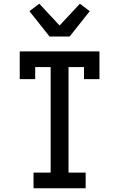

<svg xmlns="http://www.w3.org/2000/svg" viewBox="-20 -1011 640 1031"><path d="M160 0V-84H252V-651H169V-586H86V-735H514V-586H431V-651H348V-84H440V0ZM246 -815 138 -951 191 -991 300 -874 409 -991 462 -951 354 -815Z"/></svg>

Font: Iosevka HT Medium Extended
Style: Regular
Weight: 500
Width: 7
Monospace: yes
Designer: Belleve Invis
Foundry: Belleve Invis
Version: Version 32.3.0; ttfautohint (v1.8.4)